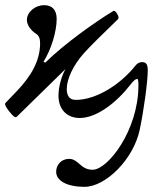

<svg xmlns="http://www.w3.org/2000/svg" viewBox="-35 -445 648 742"><path d="M292 277C373 277 481 171 505 56C520 -14 536 -129 536 -173C536 -196 530 -205 514 -205C504 -205 495 -200 488 -191C432 -120 338 -59 258 -59C235 -59 223 -73 223 -101C223 -140 248 -193 289 -239C321 -274 349 -301 420 -370C425 -375 424 -381 418 -391C412 -402 407 -405 402 -402C334 -361 214 -276 140 -203L133 -206C163 -254 184 -323 184 -372C184 -406 167 -425 136 -425C100 -425 69 -398 69 -368C69 -349 83 -328 105 -314C115 -308 120 -296 120 -278C120 -209 84 -150 32 -95L-14 -47C-18 -43 -13 -31 1 -14C16 5 25 12 30 6L218 -178C203 -151 191 -111 191 -75C191 -21 225 11 273 11C339 11 416 -49 470 -119C481 -133 489 -140 495 -140C499 -140 500 -131 500 -115C500 58 382 211 323 211C275 211 269 169 232 169C202 169 182 192 182 219C182 251 219 277 292 277Z"/></svg>

Font: Junicode Two Beta SemiCondensed Medium
Style: Italic
Weight: 500
Width: 4
Italic angle: -10°
Version: Version 1.063